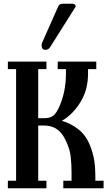

<svg xmlns="http://www.w3.org/2000/svg" viewBox="-20 -1005 596 1025"><path d="M222 -739Q211 -739 206.5 -746Q202 -753 202 -763Q202 -770 204 -775L291 -971Q298 -985 313 -985H370Q376 -985 381 -979Q386 -973 383 -968L248 -754Q239 -739 222 -739ZM460 -230Q477 -187 483 -149.5Q489 -112 489 -68V-40H533V0H318V-40H362V-82Q362 -127 357.5 -168.5Q353 -210 330 -257Q312 -295 285 -314.5Q258 -334 217 -335H184V-40H228V0H22V-40H66V-636H22V-676H228V-636H184V-374H216Q257 -374 275 -398Q293 -422 306 -459Q320 -497 326 -535.5Q332 -574 332 -603V-636H288V-676H494V-636H450V-612Q450 -569 439.5 -529Q429 -489 402 -448Q383 -420 360 -397.5Q337 -375 310 -360Q357 -347 397.5 -315.5Q438 -284 460 -230Z"/></svg>

Font: Triodion
Style: Regular
Weight: 400
Version: Version 1.201; ttfautohint (v1.8.4.7-5d5b)